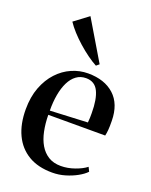

<svg xmlns="http://www.w3.org/2000/svg" viewBox="-149 -872 759 964"><g transform="rotate(20 230.0 -390.0)"><path d="M251 11.5Q175 11.5 123.2 -19.5Q71.5 -50.5 44.8 -107.2Q18 -164 18 -242.5Q18 -308.5 37.5 -359.8Q57 -411 90 -446.5Q123 -482 164.8 -500.2Q206.5 -518.5 251.5 -518.5Q340 -518.5 391.5 -471.5Q443 -424.5 444 -335Q444.5 -304 442.8 -285.2Q441 -266.5 438 -254.5H134Q134.5 -208 142.8 -168Q151 -128 168.5 -98.2Q186 -68.5 213.5 -51.5Q241 -34.5 280 -34.5Q317 -34.5 354.2 -47.8Q391.5 -61 413.5 -78.5L424.5 -56Q408.5 -39 381 -23.8Q353.5 -8.5 320 1.5Q286.5 11.5 251 11.5ZM134 -277 334 -286.5Q335.5 -300 335.8 -312Q336 -324 336 -337Q336 -412 316.2 -452.2Q296.5 -492.5 250 -492.5Q220.5 -492.5 198.5 -476.2Q176.5 -460 162 -430.8Q147.5 -401.5 140.5 -362.2Q133.5 -323 134 -277ZM273.5 -568.5Q251 -580.5 224.8 -599.5Q198.5 -618.5 172.2 -641.8Q146 -665 124 -689.2Q102 -713.5 87.5 -735.5L163.5 -792.5L289.5 -581L274.5 -568.5Z"/></g></svg>

Font: Merriweather 144pt Medium
Style: Regular
Weight: 500
Version: Version 2.100